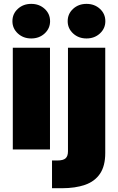

<svg xmlns="http://www.w3.org/2000/svg" viewBox="-20 -787 621 1011"><path d="M47.4 0V-535.6H243.2V0ZM144.5 -584.5Q102.5 -584.5 74 -610.8Q45.4 -637.2 45.4 -675.3Q45.4 -714.4 74 -740.5Q102.5 -766.6 144.5 -766.6Q186.5 -766.6 215.1 -740.5Q243.7 -714.4 243.7 -675.3Q243.7 -637.2 215.1 -610.8Q186.5 -584.5 144.5 -584.5ZM337.9 -535.6H534.2V18.6Q534.2 86.9 506.6 127.7Q479 168.5 427.7 186.3Q376.5 204.1 305.7 204.1H253.9V58.1H280.8Q313 58.1 325.4 46.6Q337.9 35.2 337.9 9.8ZM435.5 -584.5Q393.6 -584.5 365 -610.8Q336.4 -637.2 336.4 -675.3Q336.4 -714.4 365 -740.5Q393.6 -766.6 435.5 -766.6Q477.5 -766.6 506.1 -740.5Q534.7 -714.4 534.7 -675.3Q534.7 -637.2 506.1 -610.8Q477.5 -584.5 435.5 -584.5Z"/></svg>

Font: Inter 20pt Black
Style: Regular
Weight: 900
Version: Version 4.001;git-66647c0bb